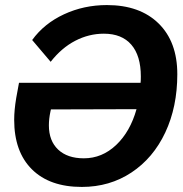

<svg xmlns="http://www.w3.org/2000/svg" viewBox="-20 -729 724 758"><path d="M680 -436Q680 -307 632.5 -206Q585 -105 499 -48Q413 9 303 9Q176 9 106 -60.5Q36 -130 36 -256Q36 -294 44 -342L55 -402H535Q536 -410 536 -427Q536 -509 498.5 -552.5Q461 -596 390 -596Q331 -596 277 -568Q223 -540 180 -485L107 -571Q154 -636 232.5 -672.5Q311 -709 402 -709Q532 -709 606 -636.5Q680 -564 680 -436ZM519 -298 181 -297 179 -288Q173 -260 173 -234Q173 -173 209.5 -138.5Q246 -104 311 -104Q383 -104 438.5 -156.5Q494 -209 519 -298Z"/></svg>

Font: Sarabun
Style: Bold Italic
Weight: 700
Italic angle: -10°
Designer: Suppakit Chalermlarp | Katatrad Co.,Ltd.
Foundry: Cadson Demak Co.,Ltd.
Version: Version 1.000; ttfautohint (v1.6)